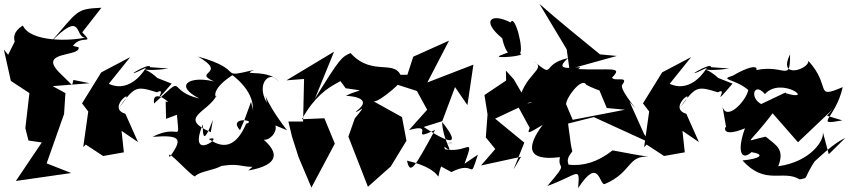

<svg xmlns="http://www.w3.org/2000/svg" viewBox="-57 -876 4387 992"><path d="M320 -639C365 -700 433 -640 368 -709L467 -836C331 -830 347 -819 202 -655C375 -833 326 -681 384 -682C309 -664 101 -657 61 -744C59 -742 3 -714 19 -661L-15 -593L-37 -620L-1 -458L95 -395L74 -214L90 -150L159 -140L25 59L311 18L184 -32L274 -287L281 -395L215 -431L406 -446L322 -463L316 -436L255 -496C129 -616 363 -580 349 -632Z M718 -529C723 -561 539 -448 697 -526C695 -522 620 -390 505 -443L616 -581L466 -502L367 -342L399 -300L373 -116L386 -129L476 -70L583 -89L571 -200L656 -142L591 -288C481 -321 677 -452 557 -320C640 -428 643 -434 754 -399C816 -434 705 -299 830 -444L756 -473C671 -553 633 -496 813 -522Z M801 -262 857 -283C871 -127 875 -242 731 -169C888 -181 882 -154 820 -64C792 -127 953 62 953 32C999 -5 1119 6 1125 -74C1038 23 1084 -41 1196 -19C1340 10 1342 -105 1226 5C1393 -24 1396 -96 1262 -187C1320 -80 1451 -266 1291 -259L1426 -203C1291 -377 1308 -432 1322 -345C1260 -449 1346 -525 1389 -445C1344 -527 1171 -479 1257 -515C1056 -468 1225 -511 966 -584C1125 -492 933 -507 1049 -455C927 -486 836 -437 973 -367C797 -407 914 -503 739 -341C726 -431 846 -328 799 -352ZM1208 -262 1183 -203C1117 -278 1277 -254 1215 -237C1171 -135 1111 -94 1022 -158C1115 -186 906 -26 991 -234C988 -113 1021 -200 1043 -257L1032 -193C861 -268 1015 -294 1062 -382C1062 -361 1020 -407 1143 -487C1119 -506 1262 -414 1248 -306C1223 -298 1264 -267 1240 -350Z M1729 -420C1845 -402 1801 -418 1730 -381C1730 -381 1888 -377 1781 -299C1791 -291 1852 -356 1776 -264L1743 -170L1844 89L1962 -16L2043 -149L2020 -271L1874 -352C1907 -349 2034 -465 2020 -466C1994 -582 1870 -473 1754 -602C1707 -580 1701 -578 1570 -366L1669 -609L1423 -461L1514 -468L1509 -248H1433L1452 -169L1486 -63L1552 93L1673 -134L1619 -265L1503 -260C1629 -491 1780 -437 1675 -494Z M2275 13C2406 -54 2365 70 2412 -77L2343 -30C2398 -183 2359 -81 2242 -105C2217 -161 2358 -127 2212 -139C2318 -56 2233 -124 2227 -246C2283 -178 2337 -86 2132 -220L2228 -250L2294 -426L2358 -333L2389 -542L2151 -450L2263 -666L2078 -583L2048 -490L1995 -489L1950 -453L2097 -406L2150 -309L2056 -204C2202 -245 2047 -135 2191 -205C2087 -15 2062 33 2046 -46C2264 5 2184 92 2222 -16Z M2596 0 2652 -139 2501 -263 2670 -342 2597 -467 2557 -511 2558 -460 2446 -385 2462 -285 2453 -166 2502 -106 2428 -21 2635 -66ZM2529 -590C2476 -570 2678 -587 2628 -601C2652 -610 2604 -808 2581 -760C2482 -811 2426 -770 2538 -678C2538 -678 2562 -550 2607 -620Z M3216 -79 3108 -99C3032 -39 2958 -17 2881 -25C2867 -56 2888 -76 2900 -94C2886 -146 2884 -228 2868 -286L2856 -232L3011 -271L3304 -137L3271 -183L3196 -350C3286 -251 3137 -412 3158 -438C3195 -487 3117 -452 3105 -475C3167 -536 3091 -511 2930 -519C2988 -551 2774 -485 2878 -576C2733 -543 2816 -466 2702 -559C2773 -515 2645 -498 2619 -330C2764 -372 2661 -328 2612 -340L2680 -215C2667 -185 2669 -183 2747 -231C2670 -128 2652 -41 2836 -64C2821 11 2888 -51 2771 85C2935 25 2939 -22 2930 96C3039 -72 3039 82 3067 75C3208 16 3185 -74 3293 -66ZM3078 -318 3172 -309 2902 -257 2868 -337C2866 -369 2949 -481 2972 -438C3116 -363 3192 -405 3040 -409ZM3043 -595C2938 -681 2831 -767 2730 -856L2871 -621L2885 -519L3130 -587Z M3616 -529C3621 -561 3437 -448 3595 -526C3593 -522 3518 -390 3403 -443L3514 -581L3364 -502L3265 -342L3297 -300L3271 -116L3284 -129L3374 -70L3481 -89L3469 -200L3554 -142L3489 -288C3379 -321 3575 -452 3455 -320C3538 -428 3541 -434 3652 -399C3714 -434 3603 -299 3728 -444L3654 -473C3569 -553 3531 -496 3711 -522Z M4225 -79 4193 -199C4209 -156 4132 -40 3964 -17C3998 -105 3955 -124 3899 -170C3778 -145 3805 -116 3941 -299L3910 -319L4066 -141L4246 -312L4216 -278L4295 -254C4142 -226 4261 -261 4297 -426C4146 -361 4242 -429 4119 -562C4128 -521 3958 -461 4025 -595C4026 -437 3995 -559 3819 -506C3858 -487 3895 -581 3729 -485C3654 -463 3742 -469 3809 -411C3800 -355 3685 -232 3673 -342L3695 -216C3695 -239 3653 -156 3792 -213C3749 -95 3773 -42 3826 -90C3903 -77 3864 -55 3779 -47C3898 85 3988 -2 4075 51C4128 37 4081 66 4163 -60C4095 24 4220 -123 4310 -163ZM4087 -318 4001 -398 3875 -338 3898 -330C3808 -353 3834 -462 3895 -390C3980 -484 4161 -346 4001 -395Z"/></svg>

Font: Asimov Silicon
Style: Regular
Weight: 400
Designer: Google
Version: Version 2.000980; 2014